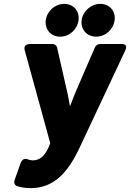

<svg xmlns="http://www.w3.org/2000/svg" viewBox="-20 -743 670 990"><path d="M121 78C102 71 91 86 87 96L55 186C51 198 55 212 67 216C86 223 109 227 138 227C260 227 329 144 385 30L626 -483C643 -520 606 -516 606 -516H495C485 -516 474 -509 469 -498L365 -257C357 -236 350 -217 341 -195C337 -215 333 -237 329 -258L274 -499C272 -507 263 -516 252 -516H135C95 -516 108 -482 108 -482L239 -5L230 18C210 61 186 84 148 84C141 84 129 81 121 78ZM290 -554C339 -554 379 -592 385 -639C391 -686 359 -723 311 -723C263 -723 222 -685 216 -639C210 -592 242 -554 290 -554ZM476 -554C525 -554 565 -592 571 -639C577 -686 545 -723 497 -723C449 -723 407 -685 401 -639C395 -592 427 -554 476 -554Z"/></svg>

Font: Falling Sky
Style: BlkObl
Weight: 900
Designer: Paul D. Hunt
Foundry: Adobe Systems Incorporated
Version: Version 1.02